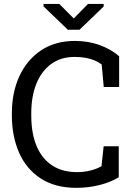

<svg xmlns="http://www.w3.org/2000/svg" viewBox="-20 -925 670 956"><path d="M360.8 10.3Q253.9 10.3 182.4 -36.6Q110.8 -83.5 75 -165Q39.1 -246.6 39.1 -350.1V-360.4Q39.1 -464.8 76.7 -546.1Q114.3 -627.4 184.6 -674.3Q254.9 -721.2 352.5 -721.2Q421.4 -721.2 478.5 -699.7Q535.6 -678.2 573.2 -645V-491.7H496.6L486.3 -604Q470.7 -616.2 450.4 -624.5Q430.2 -632.8 405.5 -637.2Q380.9 -641.6 352.1 -641.6Q282.2 -641.6 233.9 -605.7Q185.5 -569.8 160.6 -506.8Q135.7 -443.8 135.7 -361.3V-350.1Q135.7 -260.7 162.4 -197.5Q189 -134.3 240 -101.1Q291 -67.9 364.3 -67.9Q398.4 -67.9 431.2 -76.2Q463.9 -84.5 485.4 -97.7L496.1 -196.8H571.3V-42.5Q531.2 -17.6 475.6 -3.7Q419.9 10.3 360.8 10.3ZM496.1 -905.3V-892.6L376 -776.9H317.9L196.8 -893.1V-905.3H275.4L347.2 -833.1L418 -905.3Z"/></svg>

Font: Roboto Slab LO
Style: Regular
Weight: 400
Designer: Google
Version: Version 2.000